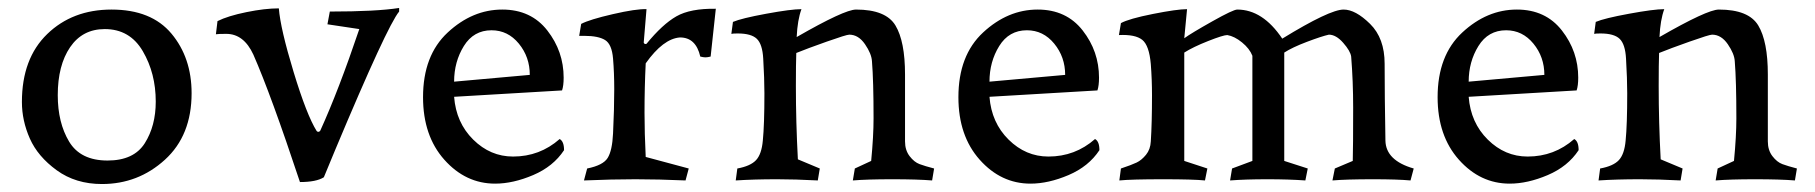

<svg xmlns="http://www.w3.org/2000/svg" viewBox="-20 -450 4557 482"><path d="M35 -194Q35 -303 98.5 -364.5Q162 -426 260 -426Q360 -426 410.5 -365.5Q461 -305 461 -216Q461 -110 394 -49Q327 12 236 12Q170 12 122.5 -22.5Q75 -57 55 -102Q35 -147 35 -194ZM243 -377Q187 -377 156 -331.5Q125 -286 125 -211Q125 -142 153.5 -94.5Q182 -47 250 -47Q316 -47 343.5 -90.5Q371 -134 371 -195Q371 -266 338.5 -321.5Q306 -377 243 -377Z M616 -313Q592 -365 548 -365Q528 -365 522 -364L526 -397Q552 -410 598.5 -419.5Q645 -429 680 -429Q684 -378 717 -269.5Q750 -161 775 -121L778 -119Q782 -119 784 -122Q830 -223 882 -377L802 -389L808 -421Q925 -421 982 -430V-421Q952 -385 822 -75L793 -5Q774 7 733 7Q660 -213 616 -313Z M1396 -73Q1369 -32 1318.5 -10.5Q1268 11 1223 11Q1149 11 1095.5 -49Q1042 -109 1042 -206Q1042 -311 1104 -368.5Q1166 -426 1241 -426Q1313 -426 1354 -373.5Q1395 -321 1395 -255Q1395 -235 1391 -223L1120 -207Q1125 -142 1168 -99.5Q1211 -57 1268 -57Q1335 -57 1385 -101Q1396 -95 1396 -73ZM1120 -245 1310 -262Q1310 -307 1282.5 -340.5Q1255 -374 1214 -374Q1169 -374 1144.5 -334.5Q1120 -295 1120 -245Z M1601 -56 1709 -27 1701 3Q1633 0 1575 0Q1517 0 1446 3L1454 -27Q1494 -35 1505.5 -53.5Q1517 -72 1519 -115Q1522 -176 1522 -226Q1522 -267 1519 -303Q1516 -339 1499 -349.5Q1482 -360 1447 -360H1434L1439 -390Q1460 -401 1518.5 -414.5Q1577 -428 1603 -427L1596 -343Q1598 -338 1603 -340Q1643 -389 1678 -409Q1713 -429 1777 -428L1764 -308Q1756 -306 1751 -306Q1746 -306 1738 -308Q1727 -356 1687 -356Q1645 -353 1601 -291Q1598 -231 1598 -167Q1598 -116 1601 -56Z M1983 -50 2038 -27 2033 3Q1976 0 1931 0Q1873 0 1827 3L1831 -27Q1864 -33 1878 -48Q1892 -63 1895 -97Q1899 -137 1899 -216Q1899 -252 1896 -303Q1894 -339 1880 -352.5Q1866 -366 1832 -366Q1820 -366 1816 -365L1820 -395Q1841 -404 1903.5 -415.5Q1966 -427 1992 -427Q1982 -400 1980 -357Q2100 -426 2129 -426Q2204 -426 2228 -386Q2252 -346 2252 -263V-95Q2252 -73 2263.5 -58Q2275 -43 2288.5 -38Q2302 -33 2325 -27L2320 3Q2283 0 2220 0Q2157 0 2121 3L2126 -27L2167 -46Q2173 -108 2173 -153Q2173 -247 2169 -296Q2168 -315 2151.5 -339Q2135 -363 2112 -363Q2105 -363 2055.5 -345.5Q2006 -328 1979 -317Q1978 -291 1978 -234Q1978 -143 1983 -50Z M2740 -73Q2713 -32 2662.5 -10.5Q2612 11 2567 11Q2493 11 2439.5 -49Q2386 -109 2386 -206Q2386 -311 2448 -368.5Q2510 -426 2585 -426Q2657 -426 2698 -373.5Q2739 -321 2739 -255Q2739 -235 2735 -223L2464 -207Q2469 -142 2512 -99.5Q2555 -57 2612 -57Q2679 -57 2729 -101Q2740 -95 2740 -73ZM2464 -245 2654 -262Q2654 -307 2626.5 -340.5Q2599 -374 2558 -374Q2513 -374 2488.5 -334.5Q2464 -295 2464 -245Z M2953 -46 3011 -27 3005 3Q2975 0 2901 0Q2820 0 2790 3L2794 -27Q2821 -36 2833.5 -42Q2846 -48 2857 -61.5Q2868 -75 2869 -95Q2872 -141 2872 -211Q2872 -250 2869 -289Q2865 -336 2847.5 -350Q2830 -364 2789 -362L2794 -392Q2814 -403 2874.5 -415Q2935 -427 2960 -427Q2953 -357 2953 -354Q2971 -367 3023.5 -396.5Q3076 -426 3086 -426Q3150 -426 3199 -353Q3318 -426 3353 -426Q3383 -426 3419.5 -390Q3456 -354 3456 -290Q3456 -211 3458 -97Q3459 -47 3529 -27L3521 3Q3488 0 3427 0Q3360 0 3325 3L3331 -27L3376 -46Q3377 -81 3377 -180Q3377 -246 3372 -308Q3370 -322 3352 -342.5Q3334 -363 3316 -363Q3298 -359 3261 -345Q3224 -331 3204 -318V-46L3263 -27L3257 3Q3215 0 3162 0Q3107 0 3068 3L3073 -27L3124 -46V-310Q3117 -328 3098 -343.5Q3079 -359 3061 -362Q3051 -362 3013 -347Q2975 -332 2953 -318Z M3943 -73Q3916 -32 3865.5 -10.5Q3815 11 3770 11Q3696 11 3642.5 -49Q3589 -109 3589 -206Q3589 -311 3651 -368.5Q3713 -426 3788 -426Q3860 -426 3901 -373.5Q3942 -321 3942 -255Q3942 -235 3938 -223L3667 -207Q3672 -142 3715 -99.5Q3758 -57 3815 -57Q3882 -57 3932 -101Q3943 -95 3943 -73ZM3667 -245 3857 -262Q3857 -307 3829.5 -340.5Q3802 -374 3761 -374Q3716 -374 3691.5 -334.5Q3667 -295 3667 -245Z M4149 -50 4204 -27 4199 3Q4142 0 4097 0Q4039 0 3993 3L3997 -27Q4030 -33 4044 -48Q4058 -63 4061 -97Q4065 -137 4065 -216Q4065 -252 4062 -303Q4060 -339 4046 -352.5Q4032 -366 3998 -366Q3986 -366 3982 -365L3986 -395Q4007 -404 4069.5 -415.5Q4132 -427 4158 -427Q4148 -400 4146 -357Q4266 -426 4295 -426Q4370 -426 4394 -386Q4418 -346 4418 -263V-95Q4418 -73 4429.5 -58Q4441 -43 4454.5 -38Q4468 -33 4491 -27L4486 3Q4449 0 4386 0Q4323 0 4287 3L4292 -27L4333 -46Q4339 -108 4339 -153Q4339 -247 4335 -296Q4334 -315 4317.5 -339Q4301 -363 4278 -363Q4271 -363 4221.5 -345.5Q4172 -328 4145 -317Q4144 -291 4144 -234Q4144 -143 4149 -50Z"/></svg>

Font: Darwin Serif Regular ALPHA
Style: Regular
Weight: 400
Designer: Emily de Oliveira Santos
Version: Version 0.1